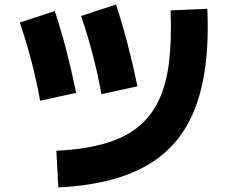

<svg xmlns="http://www.w3.org/2000/svg" viewBox="-20 -785 1040 852"><path d="M239 47 230 -116Q352 -122 441 -147Q530 -172 589.5 -219Q649 -266 683.5 -337.5Q718 -409 730 -508.5Q742 -608 737 -739L900 -746Q907 -589 887.5 -465Q868 -341 820.5 -248.5Q773 -156 694 -93Q615 -30 502 4.5Q389 39 239 47ZM158 -338Q142 -427 119.5 -513.5Q97 -600 68 -685L223 -736Q253 -646 276 -555.5Q299 -465 318 -373ZM430 -367Q414 -456 391.5 -542.5Q369 -629 340 -714L495 -765Q524 -675 547.5 -584.5Q571 -494 590 -402Z"/></svg>

Font: Murecho Thin ExtraBold
Style: Regular
Weight: 800
Version: Version 1.010